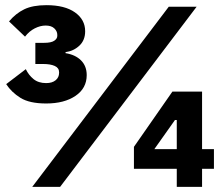

<svg xmlns="http://www.w3.org/2000/svg" viewBox="-20 -724 868 744"><path d="M151 -558Q178 -558 190 -566Q202 -574 202 -585V-589Q202 -603 190.5 -614Q179 -625 157 -625Q136 -625 114.5 -614Q93 -603 77 -582L15 -641Q41 -672 74 -688Q107 -704 160 -704Q231 -704 270.5 -676Q310 -648 310 -603Q310 -568 287.5 -547Q265 -526 234 -522V-518Q272 -512 294 -490Q316 -468 316 -433Q316 -382 272.5 -352.5Q229 -323 159 -323Q94 -323 59 -345Q24 -367 4 -398L80 -456Q91 -433 110 -417.5Q129 -402 159 -402Q182 -402 195.5 -413Q209 -424 209 -442V-444Q209 -461 192 -468.5Q175 -476 148 -476H117V-558ZM105 0 634 -698H742L213 0ZM665 0V-70H499V-155L648 -369H763V-146H809V-70H763V0ZM665 -259H658L578 -146H665Z"/></svg>

Font: IBM Plex Sans KR
Style: Bold
Weight: 700
Designer: Mike Abbink; Paul van der Laan; Pieter van Rosmalen; Wujin Sim; Chorong Kim; Dohee Lee;
Foundry: Sandoll Inc.
Version: Version 1.001